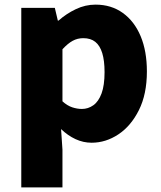

<svg xmlns="http://www.w3.org/2000/svg" viewBox="-20 -603 698 830"><path d="M72 207V-569H217L230 -514H233Q267 -544 308 -563.5Q349 -583 393 -583Q461 -583 511 -547Q561 -511 588 -446.5Q615 -382 615 -294Q615 -196 580.5 -127Q546 -58 491.5 -22Q437 14 376 14Q340 14 306.5 -1.5Q273 -17 244 -45L250 44V207ZM334 -132Q361 -132 383.5 -148Q406 -164 419 -199Q432 -234 432 -291Q432 -341 422 -373.5Q412 -406 392 -422Q372 -438 340 -438Q315 -438 294 -426.5Q273 -415 250 -390V-165Q271 -146 292.5 -139Q314 -132 334 -132Z"/></svg>

Font: Noto Sans SC Black
Style: Regular
Weight: 900
Designer: Ryoko NISHIZUKA  (kana, bopomofo & ideographs); Paul D. Hunt (Latin, Greek & Cyrillic); Sandoll Communications , Soo-you
Foundry: Adobe
Version: Version 2.004-H2;hotconv 1.0.118;makeotfexe 2.5.65603